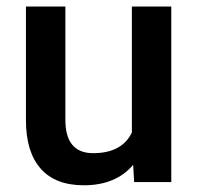

<svg xmlns="http://www.w3.org/2000/svg" viewBox="-20 -548 596 578"><path d="M380.9 -51.8Q328.6 9.8 232.4 9.8Q146.5 9.8 102.3 -40.5Q58.1 -90.8 58.1 -186V-528.3H176.8V-187.5Q176.8 -86.9 260.3 -86.9Q346.7 -86.9 377 -148.9V-528.3H495.6V0H383.8Z"/></svg>

Font: Roboto-o Medium
Style: Regular
Weight: 500
Designer: Google
Version: Version 2.134; 2016; ttfautohint (v1.6)